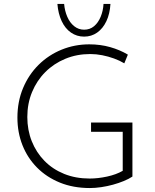

<svg xmlns="http://www.w3.org/2000/svg" viewBox="-20 -942 781 970"><path d="M649 -50Q631 -38 605.5 -27.5Q580 -17 551 -9Q522 -1 491.5 3.5Q461 8 434 8Q350 8 282.5 -19.5Q215 -47 167 -95.5Q119 -144 93.5 -208.5Q68 -273 68 -348Q68 -429 96.5 -497Q125 -565 175 -614.5Q225 -664 291 -691Q357 -718 431 -718Q487 -718 536.5 -704Q586 -690 626 -666L608 -622Q585 -636 556 -646.5Q527 -657 496.5 -663Q466 -669 436 -669Q368 -669 310 -645Q252 -621 209 -578Q166 -535 142 -477Q118 -419 118 -351Q118 -285 140.5 -228.5Q163 -172 204.5 -129.5Q246 -87 304 -63.5Q362 -40 433 -40Q475 -40 521 -50Q567 -60 600 -79V-276H440V-323H649ZM405 -757Q368 -757 338.5 -777.5Q309 -798 291.5 -835.5Q274 -873 270 -922H304Q307 -887 320 -857Q333 -827 355 -809.5Q377 -792 405 -792Q434 -792 455 -809.5Q476 -827 488.5 -857Q501 -887 503 -922H538Q535 -872 517.5 -835Q500 -798 471 -777.5Q442 -757 405 -757Z"/></svg>

Font: Josefin Sans Thin Light
Style: Regular
Weight: 300
Version: Version 2.000